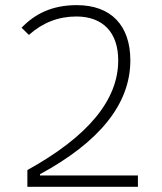

<svg xmlns="http://www.w3.org/2000/svg" viewBox="-20 -723 626 743"><path d="M85.9 0H513.7V-43.9H134.8V-48.8C363.3 -172.9 484.4 -319.3 484.4 -489.3C484.4 -625 409.2 -703.1 277.3 -703.1C181.2 -703.1 115.2 -669.4 63.5 -615.7L91.8 -587.9C145.5 -635.7 206.5 -659.2 275.4 -659.2C378.4 -659.2 437.5 -597.2 437.5 -489.3C437.5 -335.9 320.8 -194.8 85.9 -64.9Z"/></svg>

Font: Cascadia Mono PL ExtraLight
Style: Regular
Weight: 200
Monospace: yes
Designer: Aaron Bell
Foundry: Saja Typeworks
Version: Version 2404.023